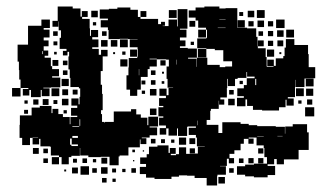

<svg xmlns="http://www.w3.org/2000/svg" viewBox="-20 -544 1003 589"><path d="M72 -99H48V-121H40V-161H41V-190H77V-214H102V-219H138V-197H141V-210H159V-194H173V-185H194V-163H196V-185H217V-189H198V-213H217V-220H199V-242H221V-224H224V-247H245H226V-273H222V-277H196V-305H194V-331H190V-371H192V-385H187V-374H173V-388H184V-394H163V-428H184H167V-451H160V-478H159V-462H141V-480H157V-524H203V-518H227V-493H231V-510H249V-492H232V-486H255V-457H256V-434H259V-452H281V-430H263V-423H282V-399H263V-394H283V-376H290V-391H310V-371H295V-326H289V-310V-284H293V-256H295V-206H290V-194H293V-170H299V-168H301V-170H329V-202H382V-209H398V-193H412V-183H432V-160H435V-186H465V-156H439V-153H462V-129H439V-122H415V-120H429V-102H411V-116H409V-92H379H374V-67H347V-64H344V-37H316V-63H289V-62H251V-67H226V-90H225V-66H199V-62H161V-67H136V-94H133V-95H104V-118H100V-101H80V-121H97V-122H80V-121H72ZM401 -250H379V-269H368V-313H374V-337H375V-366H401V-370H403V-393H402V-399H378V-423H402V-424H373V-425H347V-424H313V-452H311V-460H289V-482H311V-487H286V-515H314V-517H340V-521H380V-514H403V-492H411V-510H429V-492H411V-486H435V-470V-486H465V-470H474V-477H486V-465H479V-464H497V-484H523V-463H525V-486V-516H555V-486V-456H532V-453H552V-429H532V-420H549V-402H532V-397H556V-395H584V-367H557V-364H583V-339H584V-367H616V-345H654V-338H671V-340H692V-356H665V-390H639V-394H613V-396H585V-426H613V-428H615V-453H612V-459H588V-481H580V-490H559V-512H580V-521H607V-524H653V-518H672V-519H708V-483V-459H738V-457H766V-431H770V-402H771V-396H795V-369H798V-340H799V-339H819V-341H800V-361H820V-342H826V-365H849V-372H853V-398H857V-424H883V-406H925V-378H927V-338H947V-304H918V-303H914V-277H886V-299H885V-276H863H885V-246H863V-242H881V-220H859V-238H856V-215H836V-205H784V-207H756V-219H738V-239H733V-218H707V-244H728V-249H708V-273H728V-283H737V-304H761V-309H738V-323H736V-305H709V-302H677V-274H676V-245H656V-239H668V-223H652V-235H651V-210H627V-204H625V-176H614V-161H650V-136H662V-139V-169H718V-164H743V-160H769V-157H796H826V-132V-155H854V-134H855V-156H878V-163H922V-138H927V-84H896V-55H851V-40H829V-56H821V-40H801V-35H824V-7H801V0H759V-3H732V-8H707V-34H732V-39H759V-42H799V-62H791V-90H789V-98H767V-122H743V-119H758V-103H742V-118H728V-103H718V-83H699V-72H684V-59H698V-43H682V-57H676V-35H655V-34H673V-8H647V-26V-4H646V25H614V2H577V-5H554V-6H529V-2H506V5H454V1H428V-10H409V-32H428V-41H410V-61H430V-43V-71H437V-94H463V-75V-98H497V-75H501V-90H519V-72H504V-68H520V-71H529V-92H551V-72H578V-73H562V-89H578V-73H587V-94H608V-95H584V-122H581V-130H559V-152H581V-156H556V-155H554V-127H526V-150H523V-128H497V-150H490V-131H470V-151H489V-159H468V-183H481V-187H466V-215H481V-219H468V-243H489V-250H469V-272H491V-252H497V-274H511V-275H494V-302H491V-340H498V-361H490V-362H461V-364H439V-362H461V-340H439V-332H433V-308H412V-269H401ZM792 -489H768V-513H792ZM522 -489H498V-513H522ZM760 -491H740V-511H760ZM280 -491H260V-511H280ZM726 -495H714V-507H726ZM70 -251H50V-271H67V-274H43V-300H39V-329H38V-355H34V-407H66V-417V-465H107V-484H133V-458H114V-453H132V-429H114V-420H129V-402H114V-389H128V-373H117V-367H136V-341H140V-332H161V-310H140V-306H165V-276H136V-275H113V-273H132V-249H108V-268H105V-246H75V-268H70ZM853 -458H827V-484H853ZM672 -459H648V-458H672V-483V-484H653V-483H672ZM731 -460H709V-482H731ZM790 -461H770V-481H790ZM579 -462H561V-480H579ZM818 -463H802V-479H818ZM758 -463H742V-479H758ZM275 -466H265V-476H275ZM882 -429H858V-453H882ZM612 -429H588V-453H612ZM850 -431H830V-451H850ZM818 -433H802V-449H818ZM787 -434H773V-448H787ZM307 -434H293V-448H307ZM157 -434H143V-448H157ZM372 -399H348V-423H372ZM340 -401H320V-421H340ZM310 -401H290V-421H310ZM789 -402H771V-420H789ZM849 -402H831V-420H849ZM818 -403H802V-419H818ZM156 -405H144V-417H156ZM575 -406H565V-416H575ZM613 -368H587V-394H613ZM821 -370H799V-392H821ZM401 -370H379V-392H401ZM112 -378V-387H110V-378ZM365 -376H355V-386H365ZM154 -377H146V-385H154ZM843 -378H837V-384H843ZM333 -378H327V-384H333ZM371 -340H349V-362H371ZM523 -346V-361H522V-346ZM159 -342H141V-360H159ZM488 -343H472V-359H488ZM187 -344H173V-358H187ZM407 -313V-332H406V-313ZM457 -314H443V-328H457ZM187 -314H173V-328H187ZM483 -318H477V-324H483ZM942 -279H918V-303H942ZM191 -280H169V-302H191ZM766 -283V-302H763V-283ZM701 -280H679V-302H701ZM457 -284H443V-298H457ZM426 -285H414V-297H426ZM725 -286H715V-296H725ZM484 -287H476V-295H484ZM43 -248H17V-274H43ZM162 -249H138V-273H162ZM912 -249H888V-273H912ZM941 -250H919V-272H941ZM460 -251H440V-271H460ZM189 -252H171V-270H189ZM218 -254H203V-269H218ZM697 -254H683V-268H697ZM425 -256H415V-266H425ZM700 -221H680V-241H700ZM190 -221H170V-241H190ZM129 -222H111V-240H129ZM938 -223H922V-239H938ZM98 -223H82V-239H98ZM156 -225H144V-237H156ZM905 -226H895V-236H905ZM65 -226H55V-236H65ZM944 -187H916V-215H944ZM460 -191H440V-211H460ZM66 -195H54V-207H66ZM185 -196H175V-206H185ZM226 -158V-178H224V-158ZM586 -160V-174H585V-160ZM202 -155H223V-157H202ZM831 -126H847V-127H831ZM202 -121H219V-127H202ZM769 -124H789V-125H769ZM551 -100H529V-122H551ZM579 -102H561V-120H579ZM199 -100V-96H219V-101H200V-119H195V-100ZM457 -104H443V-118H457ZM486 -105H474V-117H486ZM515 -106H505V-116H515ZM99 -72H81V-90H99ZM788 -73H772V-89H788ZM127 -74H113V-88H127ZM394 -77H386V-85H394ZM422 -79H418V-83H422ZM191 -40H169V-62H191ZM161 -40H139V-62H161ZM309 -42H291V-60H309ZM788 -43H772V-59H788ZM758 -43H742V-59H758ZM247 -44H233V-58H247ZM127 -44H113V-58H127ZM727 -44H713V-58H727ZM216 -45H204V-57H216ZM275 -46H265V-56H275ZM392 -49H388V-53H392ZM253 -8H227V-34H253ZM310 -11H290V-31H310ZM219 -12H201V-30H219ZM277 -14H263V-28H277ZM397 -14H383V-28H397ZM697 -14H683V-28H697ZM336 -15H324V-27H336ZM365 -16H355V-26H365ZM183 -18H177V-24H183ZM670 19H650V-1H670ZM307 16H293V2H307ZM335 14H325V4H335Z"/></svg>

Font: Rubik Storm
Style: Regular
Weight: 400
Designer: Hubert and Fischer, NaN
Foundry: Hubert and Fischer, NaN
Version: Version 2.201